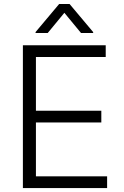

<svg xmlns="http://www.w3.org/2000/svg" viewBox="-20 -958 633 978"><path d="M96.6 0V-727.3H518.5V-667.6H163V-393.8H496.1V-334.2H163V-59.7H525.6V0ZM223 -789.8H161.2V-794.7L281.2 -937.5H334.5L454.5 -794.7V-789.8H392.8L307.9 -892.8Z"/></svg>

Font: Inter Zeller Light
Style: Regular
Weight: 300
Designer: Rasmus Andersson; Joe Bland
Foundry: zeller
Version: Version 3.015;git-dec3a8cb1